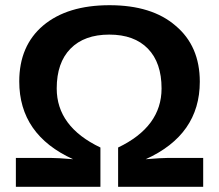

<svg xmlns="http://www.w3.org/2000/svg" viewBox="-20 -718 842 738"><path d="M401 -698Q564 -698 655 -619Q748 -541 748 -404Q748 -200 540 -106Q602 -111 626 -111H761V0H434V-151Q601 -231 601 -378Q601 -477 548.5 -531Q496 -585 400 -585Q304 -585 251 -531Q198 -477 198 -378Q198 -231 366 -151V0H41V-111H174Q201 -111 261 -106Q54 -200 54 -405Q54 -542 146 -620Q239 -698 401 -698Z"/></svg>

Font: Libra Sans
Style: Bold
Weight: 700
Foundry: Context Ltd
Version: Version 1.000